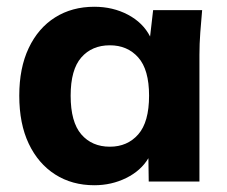

<svg xmlns="http://www.w3.org/2000/svg" viewBox="-20 -537 672 568"><path d="M259 11Q193 11 143 -21Q93 -53 65 -112Q37 -171 37 -254Q37 -336 65 -395Q93 -454 143 -485.5Q193 -517 259 -517Q314 -517 358.5 -493.5Q403 -470 424 -429L433 -507H578Q575 -474 572.5 -440.5Q570 -407 570 -375V0H420L419 -69Q397 -32 353.5 -10.5Q310 11 259 11ZM305 -103Q357 -103 389 -139.5Q421 -176 421 -254Q421 -331 389 -367Q357 -403 305 -403Q252 -403 220.5 -367Q189 -331 189 -254Q189 -176 220.5 -139.5Q252 -103 305 -103Z"/></svg>

Font: Mulish ExtraBold
Style: Regular
Weight: 800
Designer: Vernon Adams
Foundry: Vernon Adams
Version: Version 3.603; ttfautohint (v1.8.3)